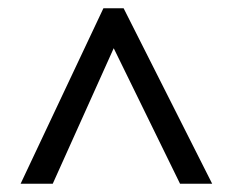

<svg xmlns="http://www.w3.org/2000/svg" viewBox="-20 -737 564 466"><path d="M30 -291H108L256 -620L417 -291H495L280 -717H231Z"/></svg>

Font: Noto Sans Lao Looped SemiCondensed
Style: Regular
Weight: 400
Width: 4
Designer: Mark Frömberg, Ben Mitchell
Foundry: The Fontpad Ltd
Version: Version 1.003